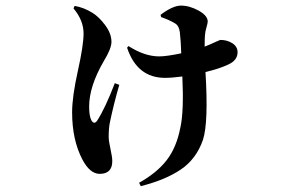

<svg xmlns="http://www.w3.org/2000/svg" viewBox="-20 -587 1040 672"><path d="M381.8 -295.9 397.5 -290Q377.9 -222.7 364.3 -157.2Q360.4 -137.7 360.4 -107.4Q360.4 -93.8 366.7 -65.4Q373 -37.1 373 -23.4Q373 21.5 329.1 21.5Q294.9 21.5 268.6 -28.3Q232.4 -96.7 232.4 -194.3Q232.4 -248 252.4 -338.4Q272.5 -428.7 272.5 -469.7Q272.5 -515.6 237.3 -557.6L241.2 -566.4Q274.4 -560.5 303.7 -542Q326.2 -528.3 348.1 -499Q370.1 -469.7 370.1 -440.4Q370.1 -417 343.8 -374Q292 -285.2 292 -213.9Q292 -180.7 299.8 -166Q309.6 -149.4 320.3 -165Q348.6 -209 381.8 -295.9ZM696.3 -423.8Q702.1 -425.8 715.3 -431.6Q728.5 -437.5 739.3 -442.4Q750 -447.3 751 -447.3Q775.4 -447.3 793.5 -435.5Q811.5 -423.8 811.5 -404.3Q811.5 -376 779.3 -361.3Q746.1 -345.7 699.2 -335Q710 -158.2 690.4 -97.7Q667 -30.3 612.8 6.3Q558.6 43 472.7 64.5L466.8 52.7Q528.3 18.6 563 -25.9Q597.7 -70.3 611.3 -140.6Q624 -197.3 618.2 -319.3Q582 -314.5 557.6 -314.5Q460 -314.5 424.8 -419.9L429.7 -425.8Q486.3 -389.6 537.1 -389.6Q562.5 -389.6 614.3 -400.4Q613.3 -439.5 609.4 -474.6Q606.4 -496.1 594.7 -503.9Q574.2 -516.6 543.9 -527.3L542 -535.2Q585 -567.4 613.3 -567.4Q643.6 -567.4 675.3 -549.8Q707 -532.2 707 -511.7Q707 -505.9 702.6 -491.2Q698.2 -476.6 697.3 -462.9Q696.3 -452.1 696.3 -423.8Z"/></svg>

Font: GenRyuMin TW TTF Bold
Style: Regular
Weight: 700
Version: Version 1.300